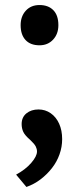

<svg xmlns="http://www.w3.org/2000/svg" viewBox="-20 -557 312 763"><path d="M85 186 44 137Q81 117 104 90.5Q127 64 127 45Q127 35 122 25Q117 15 100 -1Q79 -19 72.5 -33Q66 -47 66 -64Q66 -91 85 -106.5Q104 -122 133 -122Q160 -122 181.5 -107Q203 -92 215 -65.5Q227 -39 227 -4Q227 27 216.5 56.5Q206 86 186.5 111Q167 136 141.5 155.5Q116 175 85 186ZM137 -377Q101 -377 81.5 -398Q62 -419 62 -457Q62 -492 82.5 -514.5Q103 -537 137 -537Q172 -537 192 -516.5Q212 -496 212 -457Q212 -422 191 -399.5Q170 -377 137 -377Z"/></svg>

Font: Readex Pro Medium
Style: Regular
Weight: 500
Designer: Bonnie Shaver-Troup, Thomas Jockin
Foundry: Lexend
Version: Version 1.204